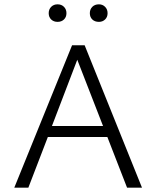

<svg xmlns="http://www.w3.org/2000/svg" viewBox="-20 -867 722 887"><path d="M205 -806Q205 -824 216.5 -835.5Q228 -847 246 -847Q264 -847 275.5 -835.5Q287 -824 287 -806Q287 -788 275.5 -777Q264 -766 246 -766Q228 -766 216.5 -777Q205 -788 205 -806ZM395 -806Q395 -824 406.5 -835.5Q418 -847 437 -847Q454 -847 465.5 -835.5Q477 -824 477 -806Q477 -788 465.5 -777Q454 -766 437 -766Q418 -766 406.5 -777Q395 -788 395 -806ZM476 -234H201L111 0H46L313 -658H371L636 0H567ZM456 -285 337 -591 220 -285Z"/></svg>

Font: Ysabeau Infant Semilight
Style: Regular
Weight: 300
Designer: Christian Thalmann (Catharsis Fonts)
Version: Version 0.003